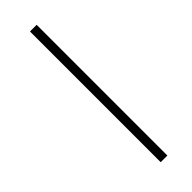

<svg xmlns="http://www.w3.org/2000/svg" viewBox="-314 -888 997 997"><g transform="rotate(-45 185.0 -389.0)"><path d="M179.5 -869H228.5V91H179.5Z"/></g></svg>

Font: Merriweather 144pt
Style: Bold Italic
Weight: 700
Italic angle: -7.8°
Version: Version 2.101